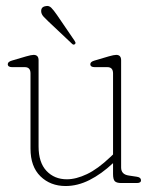

<svg xmlns="http://www.w3.org/2000/svg" viewBox="-20 -612 506 642"><path d="M82 -115V-366.5Q82 -387.5 63 -387.5H20.5Q6 -387.5 6 -397.5Q6 -405.5 20 -409.5L67.5 -423.5Q85 -428.5 92.5 -428.5Q109 -428.5 109 -410.5V-122.5Q109 -68.5 135.5 -40.5Q162 -12.5 203.5 -12.5Q234.5 -12.5 270.8 -29.8Q307 -47 348.5 -86.5L358 -95.5V-366.5Q358 -387.5 339 -387.5H296.5Q282 -387.5 282 -397.5Q282 -405.5 296 -409.5L343.5 -423.5Q361 -428.5 368.5 -428.5Q385 -428.5 385 -410.5V-52Q385 -28.5 411 -25L437.5 -21Q451.5 -19 451.5 -9Q451.5 0 437.5 0H385.5Q370 0 364 -6Q358 -12 358 -30V-66.5Q319 -30 279.2 -10Q239.5 10 199.5 10Q148.5 10 115.2 -22.5Q82 -55 82 -115ZM170.5 -562 229.5 -475.5Q231 -473.5 232.2 -470.2Q233.5 -467 230.5 -464.5Q226 -460.5 221 -465.5L142 -540Q133 -548.5 126.2 -555.8Q119.5 -563 118 -571Q115.5 -589 133 -591.5Q143.5 -594 151.5 -586Q159.5 -578 170.5 -562Z"/></svg>

Font: Fraunces 144pt S100 Thin
Style: Regular
Weight: 100
Version: Version 1.000; ttfautohint (v1.8.3)